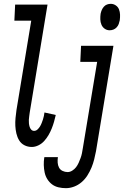

<svg xmlns="http://www.w3.org/2000/svg" viewBox="-20 -759 647 1002"><path d="M552 -601Q538 -601 526.5 -609Q515 -617 509.5 -630Q504 -643 503.5 -657.5Q503 -672 505 -687Q507 -697 511 -706.5Q515 -716 522 -724Q529 -732 538.5 -735.5Q548 -739 558 -739Q572 -739 584 -731Q596 -723 601 -710Q606 -697 606.5 -682.5Q607 -668 605 -653Q603 -643 599.5 -633.5Q596 -624 588.5 -616Q581 -608 571.5 -604.5Q562 -601 552 -601ZM146 8Q125 8 107.5 -1Q90 -10 80 -26.5Q70 -43 65.5 -62.5Q61 -82 60 -102Q59 -122 61 -143Q63 -164 66 -185L143 -651H55L59 -735H228L135 -171Q134 -162 132.5 -152.5Q131 -143 130.5 -133.5Q130 -124 131 -115Q132 -106 134.5 -97.5Q137 -89 143 -82.5Q149 -76 158 -76Q168 -76 176 -83.5Q184 -91 189 -99.5Q194 -108 197.5 -117Q201 -126 204 -135Q207 -144 209 -153.5Q211 -163 212 -172L271 -159Q267 -141 262 -123.5Q257 -106 250 -88.5Q243 -71 233.5 -54.5Q224 -38 211 -23.5Q198 -9 180.5 -0.5Q163 8 146 8ZM324 223Q304 223 285 218.5Q266 214 251.5 203Q237 192 227 176Q217 160 213 141Q209 122 208.5 102.5Q208 83 211 63L212 61H283L282 62Q280 76 281 90Q282 104 288 115.5Q294 127 306.5 133Q319 139 333 139Q345 139 357 131.5Q369 124 377 113.5Q385 103 390.5 90.5Q396 78 400.5 66Q405 54 407.5 41.5Q410 29 412 16L487 -436H399L403 -520H572L481 30Q477 51 471.5 73Q466 95 457.5 115.5Q449 136 436.5 156Q424 176 406 191.5Q388 207 366.5 215Q345 223 324 223Z"/></svg>

Font: Iosevka HT Medium Extended
Style: Italic
Weight: 500
Width: 7
Italic angle: -9°
Monospace: yes
Designer: Belleve Invis
Foundry: Belleve Invis
Version: Version 32.3.0; ttfautohint (v1.8.4)